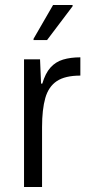

<svg xmlns="http://www.w3.org/2000/svg" viewBox="-20 -747 364 767"><path d="M76 0V-510H140L144 -413H149Q161 -454 181.5 -477Q202 -500 232 -509Q262 -518 301 -518V-445Q240 -445 207 -423Q174 -401 161 -355.5Q148 -310 148 -239V0ZM114 -587V-592L192 -727H270V-722L168 -587Z"/></svg>

Font: Saira SemiCondensed
Style: Regular
Weight: 400
Width: 4
Designer: Hector Gatti with collaboration of the Omnibus-Type team
Foundry: Omnibus-Type
Version: Version 1.101